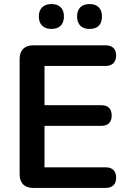

<svg xmlns="http://www.w3.org/2000/svg" viewBox="-20 -929 637 949"><path d="M145 0Q112 0 94.5 -17.5Q77 -35 77 -68V-637Q77 -670 94.5 -687.5Q112 -705 145 -705H502Q527 -705 540.5 -692Q554 -679 554 -655Q554 -630 540.5 -616.5Q527 -603 502 -603H200V-409H480Q506 -409 519 -396Q532 -383 532 -358Q532 -333 519 -320Q506 -307 480 -307H200V-102H502Q527 -102 540.5 -89Q554 -76 554 -51Q554 -26 540.5 -13Q527 0 502 0ZM423 -786Q393 -786 377 -802Q361 -818 361 -848Q361 -877 377 -893Q393 -909 423 -909Q452 -909 468 -893Q484 -877 484 -848Q484 -818 468.5 -802Q453 -786 423 -786ZM234 -786Q205 -786 188.5 -802Q172 -818 172 -848Q172 -877 188.5 -893Q205 -909 234 -909Q264 -909 280 -893Q296 -877 296 -848Q296 -818 280 -802Q264 -786 234 -786Z"/></svg>

Font: Nunito
Style: Bold
Weight: 700
Designer: Vernon Adams
Foundry: Vernon Adams
Version: Version 3.602